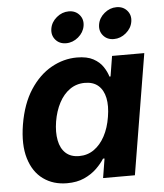

<svg xmlns="http://www.w3.org/2000/svg" viewBox="-54 -811 739 867"><g transform="rotate(-5 315.5 -377.0)"><path d="M215.4 9.1Q152.8 9.1 107.7 -23.5Q62.6 -56 43.6 -118.8Q24.5 -181.6 39.4 -272.2Q55.1 -365.7 95.7 -428Q136.3 -490.2 192 -521.5Q247.7 -552.7 308.2 -552.7Q354.4 -552.7 382.6 -537.2Q410.8 -521.8 425.9 -498.9Q441.1 -476 447.4 -454H452.4L467.3 -545.9H613.4L523.1 0H378.9L393.1 -87.4H386.2Q372.2 -64.9 349.1 -42.8Q326 -20.6 293 -5.7Q260 9.1 215.4 9.1ZM280.4 -108.3Q318.1 -108.3 347.6 -129Q377.1 -149.7 396.9 -186.6Q416.8 -223.5 424.7 -272.7Q433.1 -322.4 425.5 -358.9Q417.8 -395.4 394.9 -415.4Q372 -435.4 334.3 -435.4Q295.8 -435.4 266.1 -414.5Q236.4 -393.6 217.1 -357Q197.7 -320.4 189.7 -272.7Q182 -224.8 189.3 -187.5Q196.5 -150.3 219.4 -129.3Q242.3 -108.3 280.4 -108.3ZM482.4 -621Q452.2 -621 434.3 -641.9Q416.5 -662.8 421.3 -692.3Q426.1 -721.8 451 -742.6Q475.9 -763.4 506.2 -763.4Q536.4 -763.4 554.3 -742.6Q572.2 -721.8 567.3 -692.3Q562.5 -662.8 537.5 -641.9Q512.6 -621 482.4 -621ZM266 -621Q235.8 -621 217.9 -641.9Q200.1 -662.8 204.9 -692.3Q209.7 -721.8 234.6 -742.6Q259.5 -763.4 289.8 -763.4Q320 -763.4 337.9 -742.6Q355.8 -721.8 351 -692.3Q346.1 -662.8 321.2 -641.9Q296.2 -621 266 -621Z"/></g></svg>

Font: Inter
Style: Italic
Weight: 400
Italic angle: -9.3988°
Designer: Rasmus Andersson
Foundry: rsms
Version: Version 4.001;git-66647c0bb